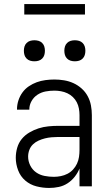

<svg xmlns="http://www.w3.org/2000/svg" viewBox="-20 -921 540 949"><path d="M223 8Q191 8 160 0Q129 -8 105 -28.5Q81 -49 69.5 -79.5Q58 -110 58 -141Q58 -166 65 -190.5Q72 -215 87.5 -234Q103 -253 125 -266Q147 -279 170.5 -286.5Q194 -294 219 -296.5Q244 -299 268 -299H373V-352Q373 -368 370 -384.5Q367 -401 359.5 -415.5Q352 -430 340 -441.5Q328 -453 313 -460Q298 -467 281.5 -470Q265 -473 249 -473Q227 -473 205.5 -469Q184 -465 165.5 -453Q147 -441 136 -421.5Q125 -402 125 -381V-379H64V-381Q64 -403 71 -424.5Q78 -446 91 -464Q104 -482 122.5 -494.5Q141 -507 161.5 -514.5Q182 -522 204.5 -525Q227 -528 249 -528Q273 -528 297 -524Q321 -520 343 -510Q365 -500 383.5 -483.5Q402 -467 413.5 -445.5Q425 -424 429.5 -400Q434 -376 434 -352V0H373V-88Q364 -66 349 -47Q334 -28 314 -15Q294 -2 270.5 3Q247 8 223 8ZM246 -47Q263 -47 280.5 -50.5Q298 -54 313.5 -62Q329 -70 341 -83Q353 -96 360.5 -112Q368 -128 370.5 -145.5Q373 -163 373 -180V-244H268Q252 -244 235 -242.5Q218 -241 202 -237Q186 -233 170.5 -226Q155 -219 143 -207.5Q131 -196 125 -180Q119 -164 119 -147Q119 -124 129.5 -103Q140 -82 158.5 -69Q177 -56 200 -51.5Q223 -47 246 -47ZM350 -618Q339 -618 329 -621Q319 -624 311.5 -631.5Q304 -639 301 -649Q298 -659 298 -670Q298 -681 301 -691Q304 -701 311.5 -708.5Q319 -716 329 -719Q339 -722 350 -722Q361 -722 371 -719Q381 -716 388.5 -708.5Q396 -701 399 -691Q402 -681 402 -670Q402 -659 399 -649Q396 -639 388.5 -631.5Q381 -624 371 -621Q361 -618 350 -618ZM150 -618Q139 -618 129 -621Q119 -624 111.5 -631.5Q104 -639 101 -649Q98 -659 98 -670Q98 -681 101 -691Q104 -701 111.5 -708.5Q119 -716 129 -719Q139 -722 150 -722Q161 -722 171 -719Q181 -716 188.5 -708.5Q196 -701 199 -691Q202 -681 202 -670Q202 -659 199 -649Q196 -639 188.5 -631.5Q181 -624 171 -621Q161 -618 150 -618ZM100 -849V-901H400V-849Z"/></svg>

Font: Iosevka Fixed Light
Style: Regular
Weight: 300
Monospace: yes
Designer: Belleve Invis
Foundry: Belleve Invis
Version: Version 32.3.0